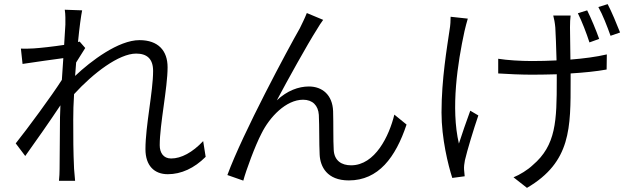

<svg xmlns="http://www.w3.org/2000/svg" viewBox="-20 -838 3040 928"><path d="M296 -719 290 -621C238 -613 175 -606 143 -604C120 -603 102 -602 81 -603L89 -529C153 -539 242 -551 286 -557L279 -452C230 -375 112 -215 56 -145L102 -84C153 -155 223 -255 272 -329L270 -271C269 -164 269 -117 268 -20C268 -4 267 18 265 36H343C341 18 339 -5 338 -22C334 -110 334 -167 334 -260C334 -297 335 -339 338 -383C431 -485 555 -579 638 -579C690 -579 720 -554 720 -495C720 -396 683 -229 683 -117C683 -37 726 4 791 4C856 4 919 -25 974 -80L962 -156C910 -101 856 -72 807 -72C769 -72 752 -101 752 -136C752 -237 790 -413 790 -513C790 -593 745 -644 654 -644C553 -644 420 -544 343 -471L348 -536L392 -606L365 -637L357 -635C364 -707 372 -764 377 -788L293 -791C297 -767 296 -741 296 -719Z M1542 -742 1463 -775C1452 -747 1440 -724 1429 -701C1374 -605 1153 -194 1079 8L1156 35C1169 -14 1213 -134 1244 -193C1283 -272 1362 -356 1445 -356C1491 -356 1518 -328 1521 -283C1524 -226 1522 -149 1525 -90C1528 -33 1560 34 1666 34C1809 34 1892 -77 1945 -236L1886 -284C1861 -181 1793 -39 1677 -39C1631 -39 1596 -61 1593 -113C1590 -163 1592 -239 1590 -301C1587 -379 1538 -420 1473 -420C1423 -420 1368 -400 1318 -353C1370 -451 1466 -624 1510 -693C1521 -712 1533 -730 1542 -742Z M2241 -748 2158 -757C2158 -740 2157 -715 2153 -694C2141 -610 2114 -457 2114 -294C2114 -169 2146 -40 2166 22L2226 14C2225 4 2224 -9 2223 -18C2222 -30 2224 -49 2227 -63C2238 -111 2269 -213 2292 -280L2253 -303C2234 -251 2212 -188 2198 -144C2158 -315 2192 -535 2225 -687C2229 -705 2236 -731 2241 -748ZM2818 -788 2773 -774C2792 -736 2815 -677 2829 -633L2876 -650C2862 -690 2836 -752 2818 -788ZM2917 -818 2872 -804C2893 -767 2915 -710 2931 -665L2977 -681C2961 -722 2936 -782 2917 -818ZM2388 -554V-483C2430 -480 2503 -477 2552 -477C2591 -477 2631 -478 2671 -479V-450C2671 -254 2668 -136 2555 -40C2531 -17 2492 7 2462 19L2527 70C2741 -55 2738 -221 2738 -450V-483C2802 -487 2863 -493 2912 -502L2913 -575C2862 -563 2800 -555 2737 -550L2735 -706C2735 -728 2736 -748 2738 -763H2654C2658 -748 2662 -728 2664 -705C2666 -680 2668 -610 2670 -546C2630 -544 2590 -543 2551 -543C2497 -543 2431 -547 2388 -554Z"/></svg>

Font: Noto Sans CJK SC DemiLight
Style: Regular
Weight: 350
Designer: Ryoko NISHIZUKA 西塚涼子 (kana, bopomofo & ideographs); Paul D. Hunt (Latin, Greek & Cyrillic); Sandoll Communications 산돌커뮤니
Foundry: Adobe
Version: Version 2.004;hotconv 1.0.118;makeotfexe 2.5.65603